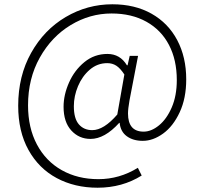

<svg xmlns="http://www.w3.org/2000/svg" viewBox="-20 -717 955 897"><path d="M65 -223Q65 -362 125.5 -470Q186 -578 287 -637.5Q388 -697 505 -697Q610 -697 688 -653Q766 -609 808 -529.5Q850 -450 850 -346Q850 -258 819.5 -192.5Q789 -127 742 -93Q695 -59 647 -59Q602 -59 572.5 -80.5Q543 -102 539 -143H537Q469 -68 403 -68Q349 -68 313 -107.5Q277 -147 277 -218Q277 -274 302.5 -331.5Q328 -389 374.5 -427Q421 -465 482 -465Q541 -465 573 -412H576L586 -456H625L585 -248Q578 -208 578 -187Q578 -102 651 -102Q687 -102 723 -131.5Q759 -161 782.5 -215.5Q806 -270 806 -343Q806 -437 769.5 -507Q733 -577 664 -615.5Q595 -654 501 -654Q400 -654 310.5 -600Q221 -546 166 -448Q111 -350 111 -225Q111 -120 152.5 -42Q194 36 268.5 78Q343 120 440 120Q538 120 624 67L642 103Q551 160 436 160Q329 160 245 115Q161 70 113 -16.5Q65 -103 65 -223ZM528 -182 561 -369Q542 -398 523.5 -410Q505 -422 481 -422Q435 -422 399.5 -391.5Q364 -361 344.5 -314.5Q325 -268 325 -221Q325 -163 348.5 -136Q372 -109 411 -109Q465 -109 528 -182Z"/></svg>

Font: Nebula Sans Light
Style: Regular
Weight: 300
Designer: Paul D. Hunt for Adobe (as Source Sans)
Foundry: Nebula Entertainment & Broadcasting LLC
Version: Version 1.010